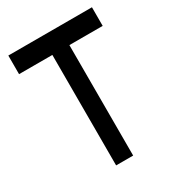

<svg xmlns="http://www.w3.org/2000/svg" viewBox="-162 -754 772 849"><g transform="rotate(-30 224.0 -329.5)"><path d="M438 -659V-564H268V0H181V-564H11V-659Z"/></g></svg>

Font: hexukorean05
Style: Book
Weight: 400
Designer: Jelle Bosma - Monotype Design Team
Foundry: Monotype Imaging Inc.
Version: Version 2.003